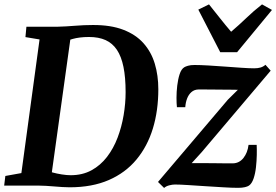

<svg xmlns="http://www.w3.org/2000/svg" viewBox="-28 -868 1292 898"><path d="M95.5 -743H241Q280.5 -744 322.5 -747.5Q364.5 -751 405.5 -751Q489.5 -751.5 548.2 -729Q607 -706.5 643.2 -665.8Q679.5 -625 696 -570Q712.5 -515 712.5 -450.5Q712.5 -350.5 687 -267Q661.5 -183.5 610.2 -121.8Q559 -60 481 -26Q403 8 297.5 8Q281.5 8 263.2 6.8Q245 5.5 225.5 4Q206 2.5 187 1.2Q168 0 150.5 0H-8.5L-3 -45L72 -58.5L157 -683.5L91 -694.5ZM209.5 -26.5 196.5 -69.5Q200.5 -66 219 -61Q237.5 -56 261 -52.2Q284.5 -48.5 302.5 -48.5Q357.5 -48.5 399.8 -71.5Q442 -94.5 472.5 -134.2Q503 -174 522 -224.2Q541 -274.5 550.2 -329.2Q559.5 -384 559.5 -437Q559.5 -506 549.5 -555Q539.5 -604 518.8 -635Q498 -666 465.8 -680.5Q433.5 -695 388.5 -695Q364.5 -695 345.5 -692.5Q326.5 -690 313 -686.2Q299.5 -682.5 291.5 -679L304.5 -709ZM1084.5 -448Q1070.5 -448.5 1051 -448.5Q1031.5 -448.5 1009.8 -448.8Q988 -449 966.8 -449.2Q945.5 -449.5 928 -449.5Q910.5 -449.5 900 -449.5Q880.5 -449 867.2 -437.2Q854 -425.5 847 -407Q840 -388.5 838.5 -366.5H799.5Q797.5 -383.5 797.5 -411Q797.5 -438.5 801 -468Q804.5 -497.5 812.2 -521.2Q820 -545 834 -553.5Q839.5 -557 851.5 -560.5Q863.5 -564 881.5 -564Q908.5 -564 946.5 -561.8Q984.5 -559.5 1025.2 -556.5Q1066 -553.5 1102.2 -551Q1138.5 -548.5 1161 -548.5Q1177.5 -548.5 1190.5 -552.2Q1203.5 -556 1213.5 -565L1238 -537.5L915 -156L868.5 -105Q888.5 -105 913 -105Q937.5 -105 963.5 -104.8Q989.5 -104.5 1014.8 -104.2Q1040 -104 1061 -104Q1091 -104.5 1110.5 -129Q1130 -153.5 1134.5 -190.5H1172.5Q1173.5 -171.5 1173 -143.5Q1172.5 -115.5 1169.2 -86Q1166 -56.5 1158 -33Q1150 -9.5 1136.5 0Q1130 4.5 1117.2 7.5Q1104.5 10.5 1085.5 10.5Q1057.5 10.5 1016.5 8Q975.5 5.5 932 2.8Q888.5 0 850.8 -2.5Q813 -5 790 -5Q778.5 -5 763.8 -1.2Q749 2.5 739.5 11L711 -17L1037.5 -401.5ZM1002 -624 899.5 -823 949.5 -847.5Q974.5 -816.5 1000.2 -783.8Q1026 -751 1053 -719.5Q1090 -751 1124 -783.8Q1158 -816.5 1197.5 -847.5L1244 -821.5L1081 -624Z"/></svg>

Font: Merriweather 24pt
Style: Bold Italic
Weight: 700
Italic angle: -7.8°
Designer: Eben Sorkin
Foundry: Eben Sorkin
Version: Version 2.101